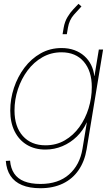

<svg xmlns="http://www.w3.org/2000/svg" viewBox="-20 -784 594 1014"><path d="M193.4 210Q135.7 210 96.2 193.4Q56.6 176.8 35.4 144.5Q14.2 112.3 10.7 65.9L33.2 64.5Q36.6 105 54.9 132.3Q73.2 159.7 107.9 173.6Q142.6 187.5 193.8 187.5Q287.6 187.5 344.5 137.5Q401.4 87.4 415.5 2.4L438.5 -136.7H437.5Q418.9 -95.2 385.7 -62.7Q352.5 -30.3 309.8 -12.2Q267.1 5.9 219.7 5.9Q163.6 5.9 121.8 -19.3Q80.1 -44.4 57.1 -90.6Q34.2 -136.7 34.2 -199.7Q34.2 -261.2 53.7 -320.1Q73.2 -378.9 109.1 -426.5Q145 -474.1 194.8 -502.2Q244.6 -530.3 305.2 -530.3Q342.3 -530.3 372.6 -519.3Q402.8 -508.3 425.3 -488.3Q447.8 -468.3 461.2 -441.2Q474.6 -414.1 478 -382.8H479L502 -522.5H524.4L437.5 4.4Q426.8 68.4 395 114.5Q363.3 160.6 312.3 185.3Q261.2 210 193.4 210ZM220.2 -16.6Q277.3 -16.6 322.5 -43Q367.7 -69.3 399.4 -113.5Q431.2 -157.7 448 -212.4Q464.8 -267.1 464.8 -324.2Q464.8 -408.7 422.4 -458.3Q379.9 -507.8 304.7 -507.8Q250 -507.8 204.3 -481.9Q158.7 -456.1 125.7 -411.9Q92.8 -367.7 74.7 -313Q56.6 -258.3 56.6 -200.7Q56.6 -114.7 100.6 -65.7Q144.5 -16.6 220.2 -16.6ZM310.5 -603.5 316.4 -638.2Q321.8 -669.4 336.4 -693.8Q351.1 -718.3 367.7 -735.6Q384.3 -752.9 394.5 -763.7L410.2 -750Q394 -733.4 369.9 -705.8Q345.7 -678.2 338.9 -638.2L333 -603.5Z"/></svg>

Font: Inter 28pt Thin
Style: Italic
Weight: 250
Italic angle: -9.3988°
Designer: Rasmus Andersson
Foundry: rsms
Version: Version 4.001;git-66647c0bb